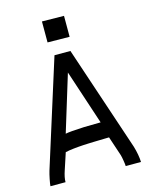

<svg xmlns="http://www.w3.org/2000/svg" viewBox="-121 -895 761 972"><g transform="rotate(-15 259.0 -408.5)"><path d="M194.8 -816.9 310.1 -815.4V-705.6L194.8 -707ZM349.6 -246.6 254.9 -533.2 164.1 -236.8Q185.5 -241.7 261.2 -245.1ZM211.9 -635.3H295.4L480 -84Q493.7 -37.6 495.1 0H415Q415 -8.3 411.6 -29.1Q408.2 -49.8 405.3 -59.6L371.1 -162.1Q366.2 -162.1 347.2 -161.6Q328.1 -161.1 320.1 -160.9Q312 -160.6 293.2 -160.2Q274.4 -159.7 263.9 -159.2Q253.4 -158.7 236.6 -158Q219.7 -157.2 208.3 -156Q196.8 -154.8 183.6 -153.6Q170.4 -152.3 159.7 -150.4Q148.9 -148.4 140.1 -146.5L111.3 -59.1Q99.6 -24.9 99.6 0H20.5Q21 -10.3 26.1 -35.9Q31.2 -61.5 36.1 -77.6Z"/></g></svg>

Font: FantasqueSansM Nerd Font
Style: Regular
Weight: 400
Monospace: yes
Designer: Jany Belluz
Version: Version 1.8.0 ; ttfautohint (v1.8.2);Nerd Fonts 3.4.0